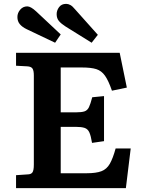

<svg xmlns="http://www.w3.org/2000/svg" viewBox="-20 -973 748 993"><path d="M63 0V-67L122 -71Q140 -71 147.5 -81Q155 -91 155 -122V-583Q155 -608 148 -618.5Q141 -629 120 -630L63 -633V-700H599L636 -520L559 -504Q541 -556 523 -581.5Q505 -607 478 -615.5Q451 -624 404 -624H294V-392H373Q402 -392 417 -397Q432 -402 440 -418.5Q448 -435 457 -470L518 -476V-243L456 -234Q450 -271 442 -288.5Q434 -306 417.5 -311.5Q401 -317 371 -317H294V-77H428Q477 -77 504.5 -87.5Q532 -98 548 -126Q564 -154 578 -205H656L631 0ZM454 -752 319 -836Q297 -850 285 -864Q273 -878 273 -900Q273 -919 285.5 -936Q298 -953 322 -953Q333 -953 344 -947Q355 -941 368 -925L486 -793ZM265 -752 118 -822Q95 -833 82.5 -848Q70 -863 70 -885Q70 -906 84.5 -923Q99 -940 121 -940Q139 -940 167 -914L294 -795Z"/></svg>

Font: Literata 7pt SemiBold
Style: Regular
Weight: 600
Designer: Latin by Veronika Burian and Jose Scaglione. Greek by Irene Vlachou. Cyrillic by Vera Evstafieva.
Foundry: TypeTogether
Version: Version 3.002